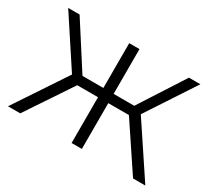

<svg xmlns="http://www.w3.org/2000/svg" viewBox="-135 -933 1280 1166"><g transform="rotate(30 505.5 -350.0)"><path d="M901 0 668 -349 731 -385 987 0ZM519 -321V-386H719V-321ZM734 -342 666 -354 889 -700H969ZM110 0H24L280 -385L343 -349ZM542 0H470V-700H542ZM492 -321H292V-386H492ZM277 -342 42 -700H122L344 -354Z"/></g></svg>

Font: MOST Montserrat
Style: Regular
Weight: 400
Designer: Julieta Ulanovsky
Foundry: Julieta Ulanovsky
Version: Version 8.000;March 11, 2024;FontCreator 15.0.0.2926 64-bit